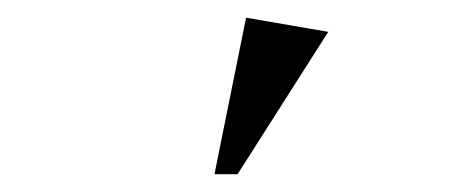

<svg xmlns="http://www.w3.org/2000/svg" viewBox="-20 -707 520 217"><path d="M222.4 -510.1 258.1 -687 351 -671 248.5 -510.1Z"/></svg>

Font: Ancizar Serif Light
Style: Italic
Weight: 300
Italic angle: -4°
Designer: Cesar Puertas, Viviana Monsalve, Julian Moncada, Julian Prieto, Jose Castro, Felipe Aragon, Mariel Hernandez, Sara Alarc
Version: Version 8.100